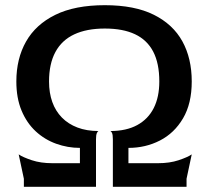

<svg xmlns="http://www.w3.org/2000/svg" viewBox="-20 -720 803 740"><path d="M72 0V-31L52 -125Q68 -114 102.5 -102.5Q137 -91 182 -91H288V-150Q241 -150 196.5 -166Q152 -182 117.5 -214Q83 -246 63 -294Q43 -342 43 -406Q43 -494 80.5 -560Q118 -626 193.5 -663Q269 -700 384 -700Q499 -700 573 -663Q647 -626 683 -560.5Q719 -495 719 -406Q719 -321 685.5 -264Q652 -207 596.5 -178.5Q541 -150 475 -150V-91H589Q634 -91 668.5 -102.5Q703 -114 719 -125L699 -31V0H415V-183Q415 -201 411.5 -208Q408 -215 405 -215Q467 -215 509 -238Q551 -261 572.5 -303.5Q594 -346 594 -406Q594 -476 570.5 -521Q547 -566 500.5 -588Q454 -610 384 -610Q314 -610 266 -587.5Q218 -565 193.5 -519.5Q169 -474 169 -406Q169 -362 181.5 -327Q194 -292 218.5 -267Q243 -242 278.5 -228.5Q314 -215 360 -215Q357 -215 353.5 -207.5Q350 -200 350 -183V0Z"/></svg>

Font: Red Rose Medium
Style: Regular
Weight: 500
Designer: Jaikishan Patel
Version: Version 2.000